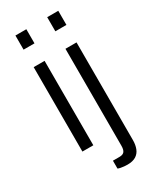

<svg xmlns="http://www.w3.org/2000/svg" viewBox="-227 -788 849 1036"><g transform="rotate(-30 197.0 -270.0)"><path d="M65 -635V-723H133V-635ZM65 0V-526H133V0ZM263 -635V-723H332V-635ZM241 183Q231 183 220.5 182Q210 181 199.5 179Q189 177 183 174V125H224Q245 125 254 114Q263 103 263 78V-526H332V83Q332 112 323 135Q314 158 294 170.5Q274 183 241 183Z"/></g></svg>

Font: Archivo SemiCondensed Light
Style: Regular
Weight: 300
Width: 4
Designer: Hector Gatti
Foundry: Omnibus-Type
Version: Version 2.001